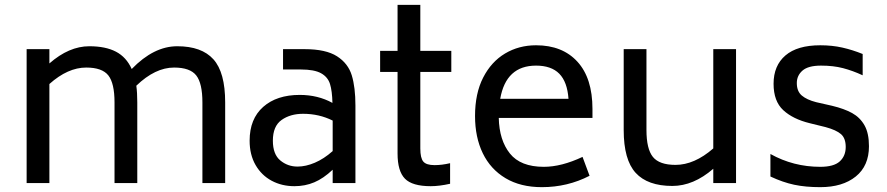

<svg xmlns="http://www.w3.org/2000/svg" viewBox="-20 -756 3664 793"><path d="M910 -333V0H816V-333Q816 -412 790.5 -444.5Q765 -477 699 -477Q621 -477 543 -402Q547 -374 547 -333V0H453V-333Q453 -412 427.5 -444.5Q402 -477 336 -477Q260 -477 184 -409V0H90V-553H184V-494Q265 -565 349 -565Q416 -565 459 -542.5Q502 -520 524 -471Q615 -565 712 -565Q813 -565 861.5 -511Q910 -457 910 -333Z M1448 -320V0H1354V-55Q1316 -19 1278 -3Q1240 13 1196 13Q1144 13 1102 -9.5Q1060 -32 1035.5 -74.5Q1011 -117 1011 -175Q1011 -265 1067 -314.5Q1123 -364 1218 -364Q1293 -364 1353 -331Q1352 -380 1343 -409Q1334 -438 1306 -453.5Q1278 -469 1223 -469H1149V-553H1238Q1326 -553 1372 -523.5Q1418 -494 1433 -444.5Q1448 -395 1448 -320ZM1354 -132V-258Q1298 -286 1232 -286Q1179 -286 1143 -260.5Q1107 -235 1107 -175Q1107 -119 1137.5 -93.5Q1168 -68 1209 -68Q1243 -68 1280.5 -84Q1318 -100 1354 -132Z M1716 -459V-143Q1716 -103 1728.5 -88.5Q1741 -74 1775 -74Q1805 -74 1839 -82V3Q1794 13 1759 13Q1683 13 1652.5 -18Q1622 -49 1622 -122V-459H1550V-546H1622V-736H1716V-546H1844V-459Z M2226 -67Q2299 -67 2386 -108L2415 -30Q2324 17 2218 17Q2130 17 2068 -20Q2006 -57 1974 -123Q1942 -189 1942 -277Q1942 -370 1975.5 -435.5Q2009 -501 2066 -535Q2123 -569 2194 -569Q2303 -569 2365 -501Q2427 -433 2427 -306V-269H2040Q2042 -177 2086 -122Q2130 -67 2226 -67ZM2046 -348H2328Q2323 -418 2290 -451.5Q2257 -485 2194 -485Q2070 -485 2046 -348Z M3020 -553V0H2926V-59Q2844 12 2757 12Q2655 12 2605.5 -42Q2556 -96 2556 -219V-553H2650V-219Q2650 -141 2676.5 -108Q2703 -75 2770 -75Q2848 -75 2926 -143V-553Z M3162 -27V-120Q3257 -67 3368 -67Q3424 -67 3448.5 -89.5Q3473 -112 3473 -149Q3473 -185 3453.5 -202Q3434 -219 3390 -231L3325 -247Q3255 -264 3215 -301Q3175 -338 3175 -410Q3175 -485 3224 -527Q3273 -569 3368 -569Q3417 -569 3459 -559.5Q3501 -550 3543 -533V-445Q3502 -464 3462 -474.5Q3422 -485 3371 -485Q3318 -485 3294.5 -464.5Q3271 -444 3271 -413Q3271 -379 3291.5 -361.5Q3312 -344 3351 -334L3417 -319Q3467 -307 3499.5 -289Q3532 -271 3550.5 -238.5Q3569 -206 3569 -152Q3569 -71 3514.5 -27Q3460 17 3368 17Q3307 17 3260 7Q3213 -3 3162 -27Z"/></svg>

Font: Biryani
Style: Regular
Weight: 400
Designer: Dan Reynolds and Mathieu Réguer
Foundry: Dan Reynolds and Mathieu Réguer
Version: Version 1.004; ttfautohint (v1.1) -l 5 -r 5 -G 72 -x 0 -D la